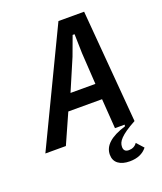

<svg xmlns="http://www.w3.org/2000/svg" viewBox="-199 -802 943 1117"><g transform="rotate(-20 272.0 -243.5)"><path d="M298 -698H457L515 0Q478 20 455 36Q432 52 418.5 66Q405 80 400 92Q395 104 395 117Q395 148 427 148Q460 148 478 122L517 165Q481 211 410 211Q365 211 339 191.5Q313 172 313 135Q313 52 452 10L454 0H394L381 -184H172L90 0H-37ZM363 -475 360 -594H348L304 -475L221 -281H375Z"/></g></svg>

Font: IBM Plex Sans Cond SmBld
Style: Italic
Weight: 600
Width: 3
Italic angle: -11°
Designer: Mike Abbink, Paul van der Laan, Pieter van Rosmalen
Foundry: Bold Monday
Version: Version 1.3